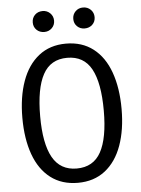

<svg xmlns="http://www.w3.org/2000/svg" viewBox="-60 -944 735 1002"><g transform="rotate(-5 307.5 -442.5)"><path d="M307.7 11.8Q223.6 11.8 165.1 -32.8Q106.7 -77.4 77.2 -159.2Q47.7 -241 47.7 -351.3Q47.7 -460 77.2 -542.6Q106.7 -625.1 165.1 -671.3Q223.6 -717.4 307.7 -717.4Q391.8 -717.4 450.3 -672.3Q508.7 -627.2 538.2 -544.9Q567.7 -462.6 567.7 -352.3Q567.7 -243.6 538.2 -161.5Q508.7 -79.5 450.3 -33.8Q391.8 11.8 307.7 11.8ZM307.7 -643.1Q220.5 -643.1 180.8 -569.7Q141 -496.4 141 -351.3Q141 -207.7 181.5 -135.4Q222.1 -63.1 307.7 -63.1Q394.9 -63.1 434.6 -135.4Q474.4 -207.7 474.4 -352.3Q474.4 -497.4 434.6 -570.3Q394.9 -643.1 307.7 -643.1ZM145.1 -842.1Q145.1 -866.2 161 -881.8Q176.9 -897.4 201.5 -897.4Q224.6 -897.4 240.8 -881.5Q256.9 -865.6 256.9 -842.1Q256.9 -819 240.8 -803.3Q224.6 -787.7 201.5 -787.7Q176.9 -787.7 161 -803.1Q145.1 -818.5 145.1 -842.1ZM357.4 -842.1Q357.4 -865.6 373.3 -881.5Q389.2 -897.4 412.8 -897.4Q436.9 -897.4 453.1 -881.5Q469.2 -865.6 469.2 -842.1Q469.2 -818.5 453.1 -803.1Q436.9 -787.7 412.8 -787.7Q389.2 -787.7 373.3 -803.1Q357.4 -818.5 357.4 -842.1Z"/></g></svg>

Font: Fira Code Fixed
Style: Regular
Weight: 400
Monospace: yes
Designer: Carrois Corporate, Edenspiekermann AG, Nikita Prokopov
Foundry: Carrois Corporate, Edenspiekermann AG, Nikita Prokopov
Version: Version 5.002